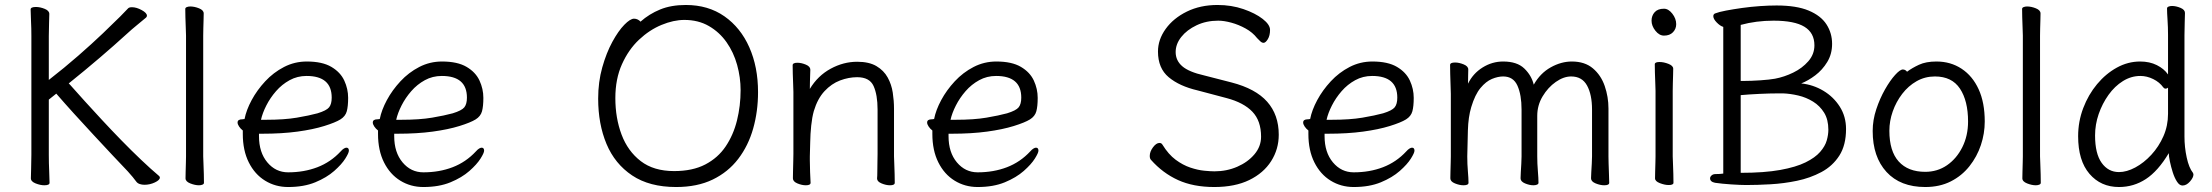

<svg xmlns="http://www.w3.org/2000/svg" viewBox="-20 -733 8884 771"><path d="M106 -589Q106 -620 104.5 -649Q103 -678 103 -695Q103 -705 124 -705Q141 -705 159.5 -697.5Q178 -690 178 -677Q178 -665 177 -639.5Q176 -614 176 -588V-412Q239 -461 294.5 -509.5Q350 -558 393 -599Q436 -640 462.5 -666.5Q489 -693 494 -699Q498 -704 510 -704Q528 -704 549 -692.5Q570 -681 570 -670Q570 -665 566 -662Q551 -649 531 -633Q511 -617 486 -594Q440 -552 381 -501.5Q322 -451 256 -398Q257 -398 274.5 -378Q292 -358 322 -325Q352 -292 389.5 -251.5Q427 -211 467.5 -169.5Q508 -128 547 -91Q586 -54 618 -27Q622 -24 622 -20Q622 -10 602 -0.5Q582 9 560 9Q550 9 541 6Q532 3 527 -4Q521 -12 513 -22Q505 -32 493 -45Q466 -73 430.5 -111Q395 -149 355 -192Q315 -235 276.5 -277.5Q238 -320 206 -357L176 -333V-111Q176 -77 177.5 -46.5Q179 -16 179 1Q179 11 158 11Q142 11 123 3.5Q104 -4 104 -17Q104 -29 105 -56Q106 -83 106 -112Z M727 -590Q727 -600 726 -621Q725 -642 724.5 -664Q724 -686 724 -697Q724 -702 730 -704.5Q736 -707 744 -707Q761 -707 779.5 -699.5Q798 -692 798 -679Q798 -671 797.5 -654.5Q797 -638 796.5 -620Q796 -602 796 -590V-105Q796 -99 797 -78Q798 -57 798.5 -34Q799 -11 799 1Q799 6 793 8.5Q787 11 779 11Q763 11 744 3.5Q725 -4 725 -17Q725 -25 725.5 -43.5Q726 -62 726.5 -80Q727 -98 727 -105Z M1020 -196V-186Q1020 -121 1053.5 -81Q1087 -41 1137 -41Q1201 -41 1254.5 -61.5Q1308 -82 1348 -125Q1355 -133 1361 -136.5Q1367 -140 1371 -140Q1381 -140 1381 -128Q1381 -119 1366.5 -96Q1352 -73 1322 -46.5Q1292 -20 1246 -1Q1200 18 1137 18Q1086 18 1044.5 -7.5Q1003 -33 979 -81Q955 -129 955 -195V-209Q946 -216 940 -225Q934 -234 934 -241Q934 -254 953 -254Q954 -254 955 -254L960 -255Q962 -255 962 -255Q969 -291 990.5 -331Q1012 -371 1045 -406.5Q1078 -442 1120.5 -464Q1163 -486 1212 -486Q1274 -486 1310.5 -464.5Q1347 -443 1362.5 -409.5Q1378 -376 1378 -340Q1378 -306 1372.5 -286Q1367 -266 1347 -253.5Q1327 -241 1282 -227Q1237 -213 1174.5 -204.5Q1112 -196 1033 -196ZM1048 -252Q1122 -252 1172 -260.5Q1222 -269 1255 -278Q1291 -289 1301.5 -302Q1312 -315 1312 -341Q1312 -428 1211 -428Q1174 -428 1143 -411Q1112 -394 1088.5 -367Q1065 -340 1049.5 -309.5Q1034 -279 1028 -252Z M1563 -196V-186Q1563 -121 1596.5 -81Q1630 -41 1680 -41Q1744 -41 1797.5 -61.5Q1851 -82 1891 -125Q1898 -133 1904 -136.5Q1910 -140 1914 -140Q1924 -140 1924 -128Q1924 -119 1909.5 -96Q1895 -73 1865 -46.5Q1835 -20 1789 -1Q1743 18 1680 18Q1629 18 1587.5 -7.5Q1546 -33 1522 -81Q1498 -129 1498 -195V-209Q1489 -216 1483 -225Q1477 -234 1477 -241Q1477 -254 1496 -254Q1497 -254 1498 -254L1503 -255Q1505 -255 1505 -255Q1512 -291 1533.5 -331Q1555 -371 1588 -406.5Q1621 -442 1663.5 -464Q1706 -486 1755 -486Q1817 -486 1853.5 -464.5Q1890 -443 1905.5 -409.5Q1921 -376 1921 -340Q1921 -306 1915.5 -286Q1910 -266 1890 -253.5Q1870 -241 1825 -227Q1780 -213 1717.5 -204.5Q1655 -196 1576 -196ZM1591 -252Q1665 -252 1715 -260.5Q1765 -269 1798 -278Q1834 -289 1844.5 -302Q1855 -315 1855 -341Q1855 -428 1754 -428Q1717 -428 1686 -411Q1655 -394 1631.5 -367Q1608 -340 1592.5 -309.5Q1577 -279 1571 -252Z M2552 -646Q2587 -677 2631 -695Q2675 -713 2734 -713Q2824 -713 2889 -667.5Q2954 -622 2989 -543Q3024 -464 3024 -363Q3024 -286 3004.5 -217Q2985 -148 2944.5 -95Q2904 -42 2842 -12Q2780 18 2695 18Q2588 18 2518.5 -28.5Q2449 -75 2415.5 -155Q2382 -235 2382 -337Q2382 -404 2398.5 -462.5Q2415 -521 2439 -565Q2463 -609 2487 -633.5Q2511 -658 2526 -658Q2534 -658 2541 -654.5Q2548 -651 2552 -646ZM2687 -46Q2761 -46 2812 -72.5Q2863 -99 2894 -145Q2925 -191 2939.5 -249.5Q2954 -308 2954 -371Q2954 -422 2940 -472.5Q2926 -523 2897.5 -563.5Q2869 -604 2826.5 -628.5Q2784 -653 2728 -653Q2685 -653 2636.5 -633Q2588 -613 2546 -573.5Q2504 -534 2477.5 -475Q2451 -416 2451 -339Q2451 -259 2476 -192.5Q2501 -126 2553 -86Q2605 -46 2687 -46Z M3502 -17Q3503 -25 3503 -44Q3503 -63 3503.5 -83.5Q3504 -104 3504 -115V-293Q3504 -352 3488 -387.5Q3472 -423 3422 -423Q3388 -423 3353.5 -410Q3319 -397 3291 -367Q3263 -337 3248 -287Q3241 -262 3237.5 -228.5Q3234 -195 3233.5 -162Q3233 -129 3232 -105V-89Q3232 -65 3233 -42Q3234 -19 3235 1Q3235 11 3216 11Q3200 11 3182 3.5Q3164 -4 3164 -17Q3164 -25 3164.5 -46Q3165 -67 3165.5 -87.5Q3166 -108 3166 -115V-364Q3166 -374 3165 -395Q3164 -416 3163.5 -438Q3163 -460 3163 -471Q3163 -481 3182 -481Q3198 -481 3216 -473.5Q3234 -466 3234 -453Q3234 -453 3233.5 -439Q3233 -425 3232.5 -407Q3232 -389 3232 -376Q3264 -429 3315.5 -457Q3367 -485 3422 -485Q3470 -485 3499.5 -467.5Q3529 -450 3544.5 -422Q3560 -394 3565 -361Q3570 -328 3570 -297V-105Q3570 -99 3571 -78Q3572 -57 3572.5 -34Q3573 -11 3573 1Q3573 11 3554 11Q3538 11 3520 3.5Q3502 -4 3502 -16Z M3789 -196V-186Q3789 -121 3822.5 -81Q3856 -41 3906 -41Q3970 -41 4023.5 -61.5Q4077 -82 4117 -125Q4124 -133 4130 -136.5Q4136 -140 4140 -140Q4150 -140 4150 -128Q4150 -119 4135.5 -96Q4121 -73 4091 -46.5Q4061 -20 4015 -1Q3969 18 3906 18Q3855 18 3813.5 -7.5Q3772 -33 3748 -81Q3724 -129 3724 -195V-209Q3715 -216 3709 -225Q3703 -234 3703 -241Q3703 -254 3722 -254Q3723 -254 3724 -254L3729 -255Q3731 -255 3731 -255Q3738 -291 3759.5 -331Q3781 -371 3814 -406.5Q3847 -442 3889.5 -464Q3932 -486 3981 -486Q4043 -486 4079.5 -464.5Q4116 -443 4131.5 -409.5Q4147 -376 4147 -340Q4147 -306 4141.5 -286Q4136 -266 4116 -253.5Q4096 -241 4051 -227Q4006 -213 3943.5 -204.5Q3881 -196 3802 -196ZM3817 -252Q3891 -252 3941 -260.5Q3991 -269 4024 -278Q4060 -289 4070.5 -302Q4081 -315 4081 -341Q4081 -428 3980 -428Q3943 -428 3912 -411Q3881 -394 3857.5 -367Q3834 -340 3818.5 -309.5Q3803 -279 3797 -252Z M4789 -370Q4716 -387 4673 -423Q4630 -459 4630 -526Q4630 -574 4661 -617Q4692 -660 4746 -686.5Q4800 -713 4869 -713Q4925 -713 4973 -696.5Q5021 -680 5050.5 -657Q5080 -634 5080 -613Q5080 -590 5071 -575.5Q5062 -561 5054 -561Q5047 -561 5040 -568Q5033 -575 5028 -580Q5010 -603 4982 -618.5Q4954 -634 4924.5 -642Q4895 -650 4872 -650Q4824 -650 4785 -631.5Q4746 -613 4723.5 -584.5Q4701 -556 4701 -524Q4701 -490 4727.5 -467Q4754 -444 4816 -430L4925 -402Q5022 -377 5068.5 -324.5Q5115 -272 5115 -192Q5115 -134 5084.5 -86Q5054 -38 4996.5 -10Q4939 18 4856 18Q4772 18 4710.5 -10Q4649 -38 4602 -91Q4597 -96 4597 -107Q4597 -124 4610 -141.5Q4623 -159 4636 -159Q4644 -159 4648 -152Q4672 -113 4701 -91.5Q4730 -70 4760 -60Q4790 -50 4815.5 -47.5Q4841 -45 4857 -45Q4906 -45 4948.5 -63.5Q4991 -82 5017.5 -113.5Q5044 -145 5044 -184Q5044 -248 5009 -284.5Q4974 -321 4906 -339Z M5299 -196V-186Q5299 -121 5332.5 -81Q5366 -41 5416 -41Q5480 -41 5533.5 -61.5Q5587 -82 5627 -125Q5634 -133 5640 -136.5Q5646 -140 5650 -140Q5660 -140 5660 -128Q5660 -119 5645.5 -96Q5631 -73 5601 -46.5Q5571 -20 5525 -1Q5479 18 5416 18Q5365 18 5323.5 -7.5Q5282 -33 5258 -81Q5234 -129 5234 -195V-209Q5225 -216 5219 -225Q5213 -234 5213 -241Q5213 -254 5232 -254Q5233 -254 5234 -254L5239 -255Q5241 -255 5241 -255Q5248 -291 5269.5 -331Q5291 -371 5324 -406.5Q5357 -442 5399.5 -464Q5442 -486 5491 -486Q5553 -486 5589.5 -464.5Q5626 -443 5641.5 -409.5Q5657 -376 5657 -340Q5657 -306 5651.5 -286Q5646 -266 5626 -253.5Q5606 -241 5561 -227Q5516 -213 5453.5 -204.5Q5391 -196 5312 -196ZM5327 -252Q5401 -252 5451 -260.5Q5501 -269 5534 -278Q5570 -289 5580.5 -302Q5591 -315 5591 -341Q5591 -428 5490 -428Q5453 -428 5422 -411Q5391 -394 5367.5 -367Q5344 -340 5328.5 -309.5Q5313 -279 5307 -252Z M6373 -293Q6373 -353 6353 -389.5Q6333 -426 6289 -426Q6259 -426 6227.5 -404Q6196 -382 6174.5 -346Q6153 -310 6153 -268V-105Q6153 -77 6155.5 -46.5Q6158 -16 6158 1Q6158 6 6152 8.5Q6146 11 6138 11Q6122 11 6104 3.5Q6086 -4 6086 -17Q6086 -25 6087 -41.5Q6088 -58 6089 -76Q6090 -94 6090 -105V-293Q6090 -352 6073.5 -389Q6057 -426 6016 -426Q5995 -426 5971 -416Q5947 -406 5925 -379.5Q5903 -353 5888 -303Q5876 -263 5874.5 -209.5Q5873 -156 5872 -105Q5872 -74 5874.5 -45Q5877 -16 5877 1Q5877 11 5857 11Q5841 11 5822.5 3.5Q5804 -4 5804 -17Q5804 -25 5804.5 -43.5Q5805 -62 5805.5 -80Q5806 -98 5806 -105V-356Q5806 -366 5805 -389Q5804 -412 5803.5 -436.5Q5803 -461 5803 -472Q5803 -482 5823 -482Q5839 -482 5857.5 -474.5Q5876 -467 5876 -454Q5876 -444 5875.5 -430.5Q5875 -417 5875 -397Q5895 -438 5933.5 -462Q5972 -486 6016 -486Q6072 -486 6101 -458Q6130 -430 6139 -393Q6165 -439 6207 -462.5Q6249 -486 6292 -486Q6344 -486 6376.5 -458.5Q6409 -431 6424 -387.5Q6439 -344 6439 -297V-105Q6439 -99 6439.5 -78Q6440 -57 6441 -34Q6442 -11 6442 1Q6442 11 6422 11Q6406 11 6387.5 3.5Q6369 -4 6369 -17Q6369 -25 6370 -41.5Q6371 -58 6372 -76Q6373 -94 6373 -105Z M6711 -636Q6711 -617 6698 -603.5Q6685 -590 6662 -590Q6643 -590 6627.5 -609.5Q6612 -629 6612 -650Q6612 -670 6624.5 -684Q6637 -698 6662 -698Q6680 -698 6695.5 -678Q6711 -658 6711 -636ZM6628 -368Q6628 -378 6627 -399Q6626 -420 6625.5 -442Q6625 -464 6625 -475Q6625 -484 6644 -484Q6661 -484 6680 -476.5Q6699 -469 6699 -457Q6699 -449 6698.5 -432.5Q6698 -416 6697.5 -398Q6697 -380 6697 -368V-105Q6697 -99 6698 -78Q6699 -57 6699.5 -34Q6700 -11 6700 1Q6700 10 6681 10Q6665 10 6645.5 2.5Q6626 -5 6626 -17Q6626 -25 6626.5 -43.5Q6627 -62 6627.5 -80Q6628 -98 6628 -105Z M6900 -625Q6887 -629 6873.5 -643Q6860 -657 6860 -668Q6860 -676 6867 -679Q6882 -685 6911 -690.5Q6940 -696 6975.5 -701Q7011 -706 7047.5 -708.5Q7084 -711 7114 -711Q7194 -711 7243 -690.5Q7292 -670 7314.5 -635Q7337 -600 7337 -557Q7337 -516 7317.5 -484Q7298 -452 7269.5 -430.5Q7241 -409 7213 -398Q7261 -393 7302 -368.5Q7343 -344 7368 -304.5Q7393 -265 7393 -215Q7393 -150 7366 -108Q7339 -66 7294 -42Q7249 -18 7196 -7Q7143 4 7089.5 7Q7036 10 6992 10Q6970 10 6932 7.5Q6894 5 6867 1Q6847 -3 6847 -17Q6847 -23 6853 -28.5Q6859 -34 6869 -34Q6876 -34 6886 -34.5Q6896 -35 6900 -36ZM6983 -408Q7012 -408 7049 -410.5Q7086 -413 7108 -417Q7145 -424 7181 -441.5Q7217 -459 7241.5 -487Q7266 -515 7266 -551Q7266 -601 7226 -625.5Q7186 -650 7102 -650Q7032 -650 6970 -633V-408ZM7121 -358Q7087 -358 7045 -356Q7003 -354 6970 -351V-39Q7065 -39 7128.5 -50.5Q7192 -62 7230.5 -81Q7269 -100 7289 -123Q7309 -146 7315.5 -169Q7322 -192 7322 -212Q7322 -253 7305 -280.5Q7288 -308 7260.5 -325Q7233 -342 7201 -349.5Q7169 -357 7140 -358Z M7638 -445Q7658 -460 7686 -473Q7714 -486 7756 -486Q7813 -486 7857 -457Q7901 -428 7925.5 -374.5Q7950 -321 7950 -245Q7950 -197 7934.5 -150.5Q7919 -104 7888.5 -65.5Q7858 -27 7813.5 -4.5Q7769 18 7711 18Q7611 18 7555.5 -42.5Q7500 -103 7500 -207Q7500 -251 7514.5 -294.5Q7529 -338 7549.5 -374Q7570 -410 7590 -432Q7610 -454 7621 -454Q7631 -454 7638 -445ZM7711 -43Q7760 -43 7798.5 -69.5Q7837 -96 7860 -142Q7883 -188 7883 -245Q7883 -328 7850.5 -377Q7818 -426 7750 -426Q7710 -426 7676.5 -407Q7643 -388 7618.5 -356Q7594 -324 7580.5 -285.5Q7567 -247 7567 -208Q7567 -126 7604.5 -84.5Q7642 -43 7711 -43Z M8103 -590Q8103 -600 8102 -621Q8101 -642 8100.5 -664Q8100 -686 8100 -697Q8100 -702 8106 -704.5Q8112 -707 8120 -707Q8137 -707 8155.5 -699.5Q8174 -692 8174 -679Q8174 -671 8173.5 -654.5Q8173 -638 8172.5 -620Q8172 -602 8172 -590V-105Q8172 -99 8173 -78Q8174 -57 8174.5 -34Q8175 -11 8175 1Q8175 6 8169 8.5Q8163 11 8155 11Q8139 11 8120 3.5Q8101 -4 8101 -17Q8101 -25 8101.5 -43.5Q8102 -62 8102.5 -80Q8103 -98 8103 -105Z M8686 -593Q8686 -624 8684 -653Q8682 -682 8682 -699Q8682 -704 8688 -706.5Q8694 -709 8702 -709Q8718 -709 8736 -701.5Q8754 -694 8754 -681Q8754 -669 8753 -643.5Q8752 -618 8752 -592V-185Q8752 -142 8761 -100.5Q8770 -59 8786 -39Q8788 -35 8788 -32Q8788 -20 8774 -4Q8760 12 8744 12Q8732 12 8722 -3.5Q8712 -19 8705 -41Q8698 -63 8693.5 -84.5Q8689 -106 8689 -118Q8646 -46 8597 -14Q8548 18 8489 18Q8416 18 8370.5 -35Q8325 -88 8325 -186Q8325 -245 8345.5 -299Q8366 -353 8401 -395Q8436 -437 8480.5 -461.5Q8525 -486 8574 -486Q8612 -486 8641 -471.5Q8670 -457 8686 -434ZM8686 -381Q8682 -377 8676 -377Q8671 -377 8667 -382Q8652 -403 8626.5 -415.5Q8601 -428 8575 -428Q8538 -428 8505 -407.5Q8472 -387 8447 -352Q8422 -317 8407.5 -275Q8393 -233 8393 -189Q8393 -116 8419.5 -79Q8446 -42 8489 -42Q8520 -42 8554.5 -60.5Q8589 -79 8619 -111.5Q8649 -144 8667.5 -186Q8686 -228 8686 -276Z"/></svg>

Font: Klee One SemiBold
Style: Regular
Weight: 600
Designer: Fontworks Inc.
Foundry: Fontworks Inc.
Version: Version 1.00;January 12, 2022;FontCreator 13.0.0.2683 64-bit